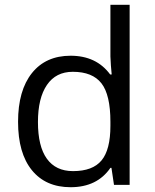

<svg xmlns="http://www.w3.org/2000/svg" viewBox="-20 -780 653 810"><path d="M450.2 -71.8H445.8Q389.6 9.8 277.8 9.8Q172.9 9.8 114.5 -62Q56.2 -133.8 56.2 -266.1Q56.2 -398.4 114.7 -471.7Q173.3 -544.9 277.8 -544.9Q386.7 -544.9 444.8 -465.8H451.2L447.8 -504.4L445.8 -542V-759.8H526.9V0H460.9ZM288.1 -58.1Q371.1 -58.1 408.4 -103.3Q445.8 -148.4 445.8 -249V-266.1Q445.8 -379.9 408 -428.5Q370.1 -477.1 287.1 -477.1Q215.8 -477.1 178 -421.6Q140.1 -366.2 140.1 -265.1Q140.1 -162.6 177.7 -110.4Q215.3 -58.1 288.1 -58.1Z"/></svg>

Font: f01136030
Style: Regular
Weight: 400
Foundry: Ascender Corporation
Version: Version 1.10